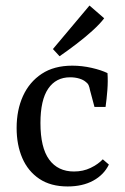

<svg xmlns="http://www.w3.org/2000/svg" viewBox="-20 -663 450 693"><path d="M40 -201Q40 -266 63 -316.5Q86 -367 130.5 -396.5Q175 -426 241 -426Q276 -426 311 -418Q346 -410 368 -399Q370 -370 367.5 -337.5Q365 -305 361 -277H321L305 -337Q303 -348 300 -355Q297 -362 290 -367Q281 -375 266 -379.5Q251 -384 233 -384Q182 -384 154 -343Q126 -302 126 -219Q126 -130 157.5 -87Q189 -44 247 -44Q280 -44 307 -57Q334 -70 351 -88L373 -69Q355 -32 316.5 -11Q278 10 224 10Q163 10 122 -17.5Q81 -45 60.5 -92.5Q40 -140 40 -201ZM171 -486 303 -643 356 -597Q341 -577 314 -552.5Q287 -528 255.5 -504Q224 -480 195 -460Z"/></svg>

Font: Yrsa
Style: Regular
Weight: 400
Designer: Anna Giedrys (Yrsa+Rasa design), David Brezina (Yrsa art-direction, Rasa art-direction, design)
Foundry: Rosetta Type Foundry
Version: Version 2.004